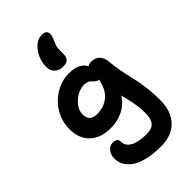

<svg xmlns="http://www.w3.org/2000/svg" viewBox="-318 -940 1272 1272"><g transform="rotate(-45 318.5 -304.0)"><path d="M306.2 -595.2Q267.6 -595.2 244.4 -615.5Q221.2 -635.7 221.2 -671.9Q221.2 -749.5 272 -806.2Q306.6 -845.2 351.1 -845.2Q372.6 -845.2 383.8 -835.9Q395 -826.7 395 -810.1Q395 -790 379.9 -757.8Q373.5 -744.1 369.6 -732.2Q365.7 -720.2 364.3 -708Q362.8 -695.8 362.5 -689.7Q362.3 -683.6 362.5 -670.2Q362.8 -656.7 362.8 -653.8Q362.8 -595.2 306.2 -595.2ZM388.2 236.8Q323.7 236.8 273.4 226.3Q223.1 215.8 193.4 199.5Q163.6 183.1 144.3 160.9Q125 138.7 117.9 117.9Q110.8 97.2 110.8 75.2Q110.8 40 130.1 16.1Q149.4 -7.8 180.2 -7.8Q221.2 -7.8 221.2 27.8Q221.2 66.4 260.7 89.1Q300.3 111.8 378.9 111.8Q428.7 111.8 449.5 85.4Q470.2 59.1 470.2 5.9Q470.2 -16.6 468.5 -37.6Q466.8 -58.6 462.9 -80.3Q459 -102.1 456.3 -115Q453.6 -127.9 447.3 -153.3Q440.9 -178.7 439 -188Q405.3 -134.8 351.8 -109.4Q298.3 -84 238.8 -84Q145 -84 91.6 -134Q38.1 -184.1 38.1 -274.9Q38.1 -328.1 59.6 -377Q81.1 -425.8 116.5 -460.9Q151.9 -496.1 199.2 -517.1Q246.6 -538.1 296.9 -538.1Q391.6 -538.1 424.8 -477.1Q432.6 -487.8 456.1 -487.8Q494.6 -487.8 515.6 -465.3Q536.6 -442.9 539.1 -410.2Q543.5 -357.9 554.2 -302.7Q564.9 -247.6 574.7 -208.5Q584.5 -169.4 592.3 -109.9Q600.1 -50.3 600.1 15.1Q600.1 119.1 544.4 178Q488.8 236.8 388.2 236.8ZM168.9 -280.8Q168.9 -213.9 238.8 -213.9Q304.7 -213.9 350.1 -252.2Q395.5 -290.5 409.2 -367.2H408.2Q397.9 -367.2 390.1 -371.8Q382.3 -376.5 376 -383.3Q369.6 -390.1 362.8 -397Q356 -403.8 344.2 -408.4Q332.5 -413.1 316.9 -413.1Q261.7 -413.1 215.3 -371.3Q168.9 -329.6 168.9 -280.8Z"/></g></svg>

Font: Shantell Sans Bouncy
Style: Regular
Weight: 600
Designer: Stephen Nixon, Anya Danilova, Shantell Martin
Foundry: Arrow Type
Version: Version 1.006;[9816181b4]